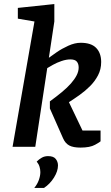

<svg xmlns="http://www.w3.org/2000/svg" viewBox="-20 -724 547 947"><path d="M377 4Q341 4 321.5 -6.5Q302 -17 291 -42L226 -189V-224Q259 -248 285.5 -270Q312 -292 330 -312.5Q348 -333 358 -352.5Q368 -372 368 -391Q368 -409 359 -420Q350 -431 327 -431Q307 -431 283.5 -423Q260 -415 241.5 -404.5Q223 -394 213 -388L154 0H42L150 -618L68 -632V-685L248 -704V-618L221 -439Q233 -448 259 -466Q285 -484 317 -498.5Q349 -513 378 -513Q430 -513 454.5 -487.5Q479 -462 479 -418Q479 -382 463.5 -352.5Q448 -323 424 -299Q400 -275 372.5 -255.5Q345 -236 320 -220L387 -80H476V-27Q474 -24 449 -10Q424 4 377 4ZM149 203Q164 185 171.5 164Q179 143 179 125Q179 112 175 98.5Q171 85 161 73Q173 61 186.5 53.5Q200 46 217 46Q244 46 255 60Q266 74 266 92Q266 120 246.5 151.5Q227 183 197 203Z"/></svg>

Font: Faustina Light SemiBold
Style: Italic
Weight: 600
Italic angle: -8°
Version: Version 1.200